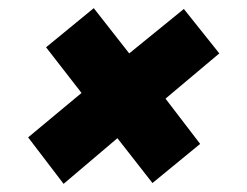

<svg xmlns="http://www.w3.org/2000/svg" viewBox="-20 -488 606 471"><path d="M136 -37 49 -151 180 -260 93 -372 210 -468 297 -357 431 -466 518 -357 386 -246 471 -135 354 -39 268 -149Z"/></svg>

Font: Saira Expanded ExtraBold
Style: Italic
Weight: 800
Width: 7
Italic angle: -12°
Designer: Hector Gatti with collaboration of the Omnibus-Type team
Foundry: Omnibus-Type
Version: Version 1.101